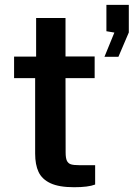

<svg xmlns="http://www.w3.org/2000/svg" viewBox="-20 -760 546 784"><path d="M247.5 -441 248 -137.5Q248 -114.5 253.2 -103.5Q258.5 -92.5 269.8 -89Q281 -85.5 303.5 -85.5H368.5V-6.5Q340.5 4.5 282.5 4.5Q221 4.5 186.2 -11.8Q151.5 -28 137.5 -57.8Q123.5 -87.5 123.5 -133V-441H37.5V-529H127.5V-686.5H247.5V-529.5H366.5V-441ZM447 -627 414.5 -632.5V-740H506V-627.5L463.5 -528H406.5Z"/></svg>

Font: 1883 Sans SemiBold
Style: Regular
Weight: 600
Designer: 1883 Sans project is a fork of Public Sans.
Version: Version 1.009